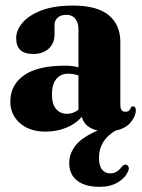

<svg xmlns="http://www.w3.org/2000/svg" viewBox="-20 -474 522 706"><path d="M18 -100.5Q18 -161.5 68.2 -197Q118.5 -232.5 219 -232.5Q247 -232.5 268.5 -226.5V-365.5Q268.5 -391 256.8 -405.2Q245 -419.5 224.5 -419.5Q203.5 -419.5 192 -409Q180.5 -398.5 180.5 -382.5V-347.5Q180.5 -315 159.2 -295.2Q138 -275.5 101.5 -275.5Q39.5 -275.5 39.5 -333.5Q39.5 -363 62.8 -390.5Q86 -418 132.5 -435.8Q179 -453.5 248.5 -453.5Q337 -453.5 379.8 -418.2Q422.5 -383 422.5 -319V-87.5Q422.5 -63 441.5 -63Q456.5 -63 461.5 -79Q464 -83 469 -83Q479.5 -83 479.5 -68Q479.5 -48 461 -24.8Q442.5 -1.5 404 6.5Q344 42.5 344 106Q344 136 355.5 149.8Q367 163.5 385.5 163.5Q410.5 163.5 428 139Q437 129 445 132Q450 133.5 452.8 140Q455.5 146.5 450.5 156.5Q441 180 413.5 196.5Q386 213 346 213Q292.5 213 263.5 190Q234.5 167 234.5 126Q234.5 90.5 258.2 60.5Q282 30.5 339 6Q290 -5.5 281 -44.5Q258.5 -18.5 223.2 -4.2Q188 10 148 10Q89 10 53.5 -21Q18 -52 18 -100.5ZM171 -126.5Q171 -91 186.2 -73.2Q201.5 -55.5 226.5 -55.5Q249 -55.5 268.5 -70.5V-196.5Q251.5 -203 230.5 -203Q202.5 -203 186.8 -183.2Q171 -163.5 171 -126.5Z"/></svg>

Font: Fraunces 144pt S050
Style: Bold
Weight: 700
Version: Version 1.000; ttfautohint (v1.8.3)